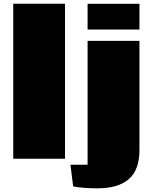

<svg xmlns="http://www.w3.org/2000/svg" viewBox="-20 -855 815 1034"><path d="M51.3 0ZM731 -834.5V-695.8H451.7V-834.5ZM731 -45.9Q731 59.6 673.8 109.4Q616.7 159.2 505.9 159.2Q425.8 159.2 374 148.9L359.4 32.2H451.7V-634.8H731ZM330.1 0H51.3V-835H330.1Z"/></svg>

Font: Coda ExtraBold
Style: Regular
Weight: 800
Version: Version 2.001; ttfautohint (v0.8) -r 50 -G 200 -x